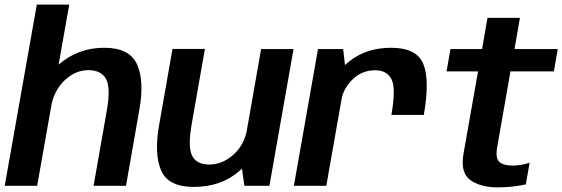

<svg xmlns="http://www.w3.org/2000/svg" viewBox="-30 -805 2436 832"><path d="M-9.5 0H131L270 -785H129.5ZM375.5 0H516L574 -330Q596 -454.5 563.8 -526.2Q531.5 -598 422 -598Q308.5 -598 225.8 -526.5Q143 -455 129.5 -379L191.5 -344Q204 -413 250.2 -457Q296.5 -501 353 -501Q408.5 -501 429.5 -462.8Q450.5 -424.5 432.5 -324Z M1029 0H1137.5L1242 -592.5H1101.5L1015 -100ZM858 -593H717.5L659.5 -263Q637.5 -138.5 668 -66.8Q698.5 5 809.5 5Q930 5 1010.2 -66.5Q1090.5 -138 1104 -214L1041 -246Q1029 -177 981.2 -134.5Q933.5 -92 877 -92Q822 -92 802.5 -130.2Q783 -168.5 801 -269Z M1666 -307H1806.5Q1833 -457 1804.5 -527.5Q1776 -598 1665 -598Q1560.5 -598 1487.5 -542.2Q1414.5 -486.5 1400 -405.5L1449 -371.5Q1457.5 -421.5 1498 -461Q1538.5 -500.5 1596 -500.5Q1646.5 -500.5 1666.5 -461.8Q1686.5 -423 1666 -307ZM1243.5 0H1384L1469.5 -485L1457 -592.5H1348Z M2127 7Q2189.5 7 2248.5 -6L2265 -100Q2227.5 -87.5 2190.5 -87.5Q2152 -87.5 2133.8 -103.5Q2115.5 -119.5 2125 -170.5L2182 -495.5H2370L2387 -592.5H2199.5L2223 -727.5H2082.5L2059 -592.5H1922L1905 -495.5H2041.5L1978.5 -139Q1964 -55.5 2008.8 -24.2Q2053.5 7 2127 7Z"/></svg>

Font: Anybody UltraCondensed Thin SemiBold
Style: Italic
Weight: 600
Italic angle: -10°
Version: Version 1.111